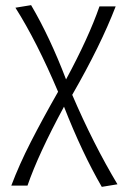

<svg xmlns="http://www.w3.org/2000/svg" viewBox="-20 -438 503 747"><path d="M376 289Q299 156 229 -23Q129 162 87 284H24Q55 202 100 114Q145 26 206 -81Q123 -277 40 -408L101 -418Q174 -294 237 -129Q325 -292 367 -413H430Q372 -262 261 -69Q343 122 437 279Z"/></svg>

Font: Ysabeau Semilight
Style: Regular
Weight: 300
Designer: Christian Thalmann (Catharsis Fonts)
Version: Version 0.003